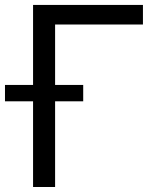

<svg xmlns="http://www.w3.org/2000/svg" viewBox="-44 -747 639 767"><path d="M527 -727.3V-649.1H176.1V0H88.1V-727.3ZM-24.1 -342.3V-407.7H288.4V-342.3Z"/></svg>

Font: Inter Alia
Style: Regular
Weight: 400
Designer: Rasmus Andersson (Latin, Greek, Cyrillic etc.) and Evan from Shavian.info (Shavian, old style figures)
Foundry: Shavian.info
Version: Version 0.001;git-37ab20767